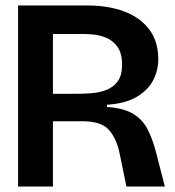

<svg xmlns="http://www.w3.org/2000/svg" viewBox="-20 -680 639 700"><path d="M46 0V-660H299Q374 -660 432 -638.5Q490 -617 523.5 -573.5Q557 -530 557 -464Q557 -424 539 -388.5Q521 -353 480.5 -328Q440 -303 370 -298V-290Q430 -286 464.5 -265.5Q499 -245 517 -210.5Q535 -176 547 -132L581 0H441L416 -121Q405 -175 377 -206.5Q349 -238 280 -238H173V0ZM173 -338H261Q284 -338 312 -340Q340 -342 366 -351.5Q392 -361 408.5 -382.5Q425 -404 425 -444Q425 -486 408.5 -509Q392 -532 368 -542Q344 -552 321.5 -554Q299 -556 288 -556H173Z"/></svg>

Font: Bricolage Grotesque 48pt SemiBold
Style: Regular
Weight: 600
Designer: Mathieu Triay
Foundry: Atelier Triay
Version: Version 1.000; ttfautohint (v1.8.4.7-5d5b);gftools[0.9.32]